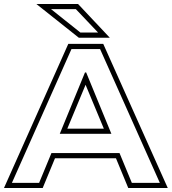

<svg xmlns="http://www.w3.org/2000/svg" viewBox="-49 -934 865 967"><path d="M535 -137H228Q214 -102 197 -62Q180 -22 166 13H-29L295 -713H471L796 13H597ZM615 -13H756L455 -687H311L11 -13H148L210 -163H553ZM385 -569 512 -260H252L379 -569ZM382 -507 290 -286H474ZM356 -770H445L333 -888H208ZM134 -914H344L504 -744H348Z"/></svg>

Font: CMG Sans Outline
Style: Outline
Weight: 700
Designer: Julieta Ulanovsky
Foundry: Julieta Ulanovsky
Version: Version 7.200